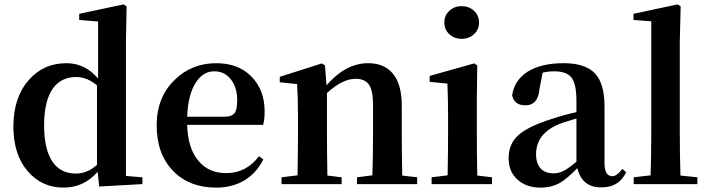

<svg xmlns="http://www.w3.org/2000/svg" viewBox="-20 -839 3227 875"><path d="M270 16Q170 16 106 -59Q41 -135 41 -262Q41 -395 111 -474Q178 -551 283 -551Q368 -551 427 -481V-741L341 -748V-776L543 -819L557 -810L554 -652V-37L629 -31V0L432 11L425 -56Q362 16 270 16ZM325 -48Q379 -48 422 -88V-450Q377 -488 327 -488Q262 -488 224 -440Q181 -383 181 -268Q181 -154 222 -98Q259 -48 325 -48Z M965 16Q844 16 771 -58Q694 -135 694 -268Q694 -397 778 -477Q855 -551 966 -551Q1067 -551 1127 -489Q1186 -428 1186 -332Q1186 -294 1179 -270H833Q836 -160 887 -103Q933 -50 1010 -50Q1103 -50 1160 -127L1180 -113Q1150 -51 1094.5 -17.5Q1039 16 965 16ZM833 -307H1004Q1037 -307 1050 -325Q1061 -341 1061 -381Q1061 -441 1032 -477.5Q1003 -514 957 -514Q906 -514 874 -465Q837 -411 833 -307Z M1263 0V-31L1336 -40Q1338 -154 1338 -235V-307Q1338 -392 1334 -456L1255 -464V-489L1447 -550L1461 -541L1468 -450Q1555 -551 1658 -551Q1731 -551 1770 -504Q1811 -455 1811 -357V-235Q1811 -153 1813 -39L1881 -31V0H1607V-31L1677 -40Q1680 -124 1680 -235V-363Q1680 -427 1661 -454Q1642 -480 1601 -480Q1541 -480 1470 -415V-235Q1470 -153 1472 -39L1537 -31V0Z M1947 0V-31L2020 -40Q2022 -154 2022 -235V-306Q2022 -383 2019 -458L1938 -466V-493L2141 -550L2155 -541L2153 -385V-235Q2153 -153 2155 -39L2222 -31V0ZM2005 -736Q2005 -769 2028 -790Q2051 -811 2084 -811Q2117 -811 2140 -790Q2163 -769 2163 -736Q2163 -704 2140 -683Q2117 -662 2084 -662Q2051 -662 2028 -683Q2005 -704 2005 -736Z M2443 16Q2379 16 2339 -20Q2298 -56 2298 -118Q2298 -182 2340 -221Q2385 -263 2498 -298Q2545 -314 2607 -328V-379Q2607 -457 2584 -486Q2562 -514 2505 -514Q2480 -514 2453 -508L2439 -436Q2433 -359 2374 -359Q2323 -359 2314 -405Q2324 -473 2384 -512Q2446 -551 2549 -551Q2647 -551 2691 -505Q2735 -459 2735 -354V-96Q2735 -36 2771 -36Q2791 -36 2816 -69L2834 -54Q2815 -17 2787 -1Q2760 15 2720 15Q2632 15 2611 -73Q2565 -25 2534 -7Q2495 16 2443 16ZM2503 -49Q2527 -49 2550 -61Q2571 -72 2607 -102V-299Q2602 -298 2594 -295Q2546 -281 2532 -275Q2423 -232 2423 -136Q2423 -93 2445 -70Q2466 -49 2503 -49Z M2868 0V-31L2945 -40Q2948 -135 2948 -235V-742L2867 -748V-776L3068 -819L3082 -810L3078 -651V-235Q3078 -135 3081 -39L3158 -31V0Z"/></svg>

Font: GenRyuMin TW B
Style: Regular
Weight: 700
Version: Version 1.501;PS 1;hotconv 16.6.51;makeotf.lib2.5.65220